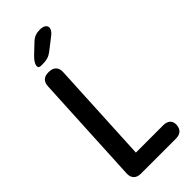

<svg xmlns="http://www.w3.org/2000/svg" viewBox="-322 -1060 1154 1154"><g transform="rotate(-45 255.0 -483.0)"><path d="M115 38H414C452 38 473 18 475 -18C477 -53 455 -73 416 -73H184L217 -724C219 -763 197 -786 158 -786H153C115 -786 94 -767 92 -728L56 -24C54 15 76 38 115 38ZM149 -845H169C198 -845 221 -852 244 -870L321 -930C366 -965 353 -1004 298 -1004C268 -1004 246 -996 224 -975L165 -919C125 -881 118 -845 149 -845Z"/></g></svg>

Font: 寒蝉团圆体 Round
Style: Regular
Weight: 500
Designer: 寒蝉字型
Version: Version 2.700;Glyphs 3.1.1 (3135)